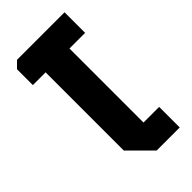

<svg xmlns="http://www.w3.org/2000/svg" viewBox="-183 -610 660 660"><g transform="rotate(-45 147.0 -280.0)"><path d="M82 -80V-460H20V-537L43 -560H274V-460H198V-100H274V0H162Z"/></g></svg>

Font: Tektur Condensed Medium
Style: Regular
Weight: 500
Width: 3
Designer: Adam Jagosz
Foundry: Adam Jagosz
Version: Version 1.005;gftools[0.9.30]